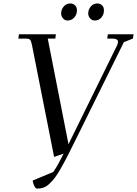

<svg xmlns="http://www.w3.org/2000/svg" viewBox="-20 -902 800 1121"><path d="M86.9 -676.8 90.8 -702.1H306.2L303.2 -676.8H258.8L379.9 -60.1L663.1 -636.2Q668.9 -647.9 668.9 -658.2Q668.9 -676.8 633.8 -676.8H606L609.9 -702.1H759.8L755.9 -676.8L703.1 -655.8L428.2 -99.1Q396.5 -34.7 376.7 4.2Q356.9 43 335.4 80.6Q314 118.2 298.8 137.7Q283.7 157.2 266.4 172.9Q249 188.5 232.9 193.8Q216.8 199.2 196.8 199.2Q188 199.2 180.2 183.6Q172.4 168 170.9 151.9L291 102.1Q312 73.7 351.1 -4.9L295.9 14.2L167 -637.2Q162.1 -662.1 156 -669.4Q149.9 -676.8 127.9 -676.8ZM336.9 -823.2Q336.9 -846.7 352.3 -864.3Q367.7 -881.8 390.1 -881.8Q406.2 -881.8 417.7 -871.3Q429.2 -860.8 429.2 -841.8Q429.2 -817.4 413.6 -799.8Q397.9 -782.2 374 -782.2Q358.4 -782.2 347.7 -794.9Q336.9 -807.6 336.9 -823.2ZM495.1 -823.2Q495.1 -846.7 510.3 -864.3Q525.4 -881.8 547.9 -881.8Q564 -881.8 575.4 -871.3Q586.9 -860.8 586.9 -841.8Q586.9 -816.9 571.8 -799.6Q556.6 -782.2 533.2 -782.2Q517.1 -782.2 506.1 -794.9Q495.1 -807.6 495.1 -823.2Z"/></svg>

Font: Dihjauti S
Style: Bold Italic
Weight: 700
Italic angle: -9°
Designer: T. Christopher White
Version: Version 3.0.0